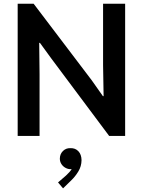

<svg xmlns="http://www.w3.org/2000/svg" viewBox="-20 -740 777 1045"><path d="M76.2 -719.7H163.1L479.5 -302.7L540 -216.8H543.9L541 -385.7V-719.7H661.1V0H574.2L259.8 -420.9L197.3 -506.8H193.4L195.3 -336.9V0H76.2ZM295.9 252.9 338.9 215.8Q360.8 195.8 370.1 180.2Q368.2 180.7 363.3 180.7Q349.6 180.7 336.2 173.3Q322.8 166 314.2 152.8Q305.7 139.6 305.7 123Q306.2 97.7 323 81.5Q339.8 65.4 363.3 66.4Q389.6 65.4 406.5 83Q423.3 100.6 423.8 131.8Q423.3 165.5 406.2 193.4Q389.2 221.2 368.2 241.2L323.2 285.2Z"/></svg>

Font: Reddit Sans Chocolate SemiBold
Style: Regular
Weight: 600
Designer: Stephen Hutchings
Foundry: Reddit
Version: Version 1.011